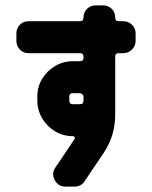

<svg xmlns="http://www.w3.org/2000/svg" viewBox="-20 -695 566 715"><path d="M485 -543Q485 -524 471.5 -510.5Q458 -497 439 -497H422Q409 -497 409 -484V-268Q409 -190 367 -127L295 -20Q282 0 257 0H224Q197 0 184 -24Q171 -48 186 -71Q197 -87 210.5 -107Q224 -127 237 -146.5Q250 -166 258 -178Q260 -181 258 -184.5Q256 -188 251 -188Q215 -188 185 -206Q155 -224 137 -254.5Q119 -285 119 -321V-335Q119 -372 137 -401.5Q155 -431 185 -449Q215 -467 251 -467H278Q291 -467 291 -479V-484Q291 -497 278 -497H86Q67 -497 54 -510.5Q41 -524 41 -543V-570Q41 -590 54 -603Q67 -616 86 -616H278Q291 -616 291 -630Q291 -649 304 -662Q317 -675 336 -675H364Q383 -675 396 -662Q409 -649 409 -630Q409 -616 422 -616H439Q458 -616 471.5 -603Q485 -590 485 -570ZM291 -320V-335Q291 -340 286.5 -344Q282 -348 277 -348H251Q238 -348 238 -335V-321Q238 -307 251 -307H278Q291 -307 291 -320Z"/></svg>

Font: Monomaniac One
Style: Regular
Weight: 400
Version: Version 1.000; ttfautohint (v1.8.3)